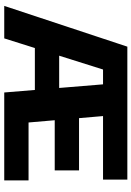

<svg xmlns="http://www.w3.org/2000/svg" viewBox="126 -762 635 928"><g transform="rotate(90 444.0 -297.5)"><path d="M8 0 205 -595H452.5V-477.5H315.5L165 0ZM157.5 -148 191.5 -265.5H453.5V-148ZM426.5 0 377.5 -595H847.5V-477.5H540.5L571.5 -117.5H851.5V0ZM483.5 -244V-361.5H803V-244Z"/></g></svg>

Font: Encode Sans SC
Style: Bold
Weight: 700
Version: Version 3.002